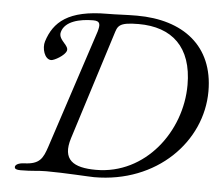

<svg xmlns="http://www.w3.org/2000/svg" viewBox="-49 -710 891 772"><g transform="rotate(5 396.5 -324.0)"><path d="M358 7C611 7 786 -174 786 -377C786 -560 660 -655 473 -655C426 -655 394 -652 354 -652C196 -652 139 -599 114 -520C105 -492 118 -447 145 -447C157 -447 199 -470 205 -490C208 -500 200 -510 191 -520C181 -532 169 -545 174 -563C186 -607 245 -621 300 -621C330 -621 329 -605 321 -577L164 -99C148 -51 136 -26 73 -24C50 -23 37 -15 37 -6C37 2 45 5 61 5C110 5 128 0 165 0C238 0 339 7 358 7ZM363 -23C271 -23 224 -52 252 -141L388 -571C399 -605 399 -622 483 -622C618 -622 700 -548 700 -395C700 -207 562 -23 363 -23Z"/></g></svg>

Font: EB Garamond
Style: Italic
Weight: 400
Italic angle: -17.2°
Designer: Georg Duffner and Octavio Pardo
Foundry: Georg Duffner
Version: Version 1.000;PS 001.000;hotconv 1.0.88;makeotf.lib2.5.64775